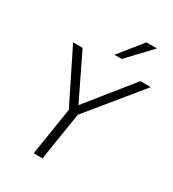

<svg xmlns="http://www.w3.org/2000/svg" viewBox="-218 -1048 1056 1169"><g transform="rotate(30 310.5 -464.0)"><path d="M205 0 263 -366 268 -316 75 -705H142L298 -383H289L548 -705H621L303 -316L325 -366L267 0ZM331 -765 462 -928H536L382 -765Z"/></g></svg>

Font: Nunito Sans 10pt SemiCondensed Light
Style: Italic
Weight: 300
Width: 4
Italic angle: -9°
Designer: Vernon Adams
Foundry: Vernon Adams
Version: Version 3.101;gftools[0.9.27]